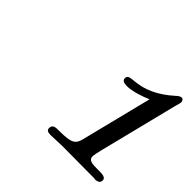

<svg xmlns="http://www.w3.org/2000/svg" viewBox="-110 -899 681 681"><g transform="rotate(45 230.0 -558.5)"><path d="M193 -361C193 -350 201 -347 213 -347L273 -349L434 -348V-347C447 -347 459 -350 459 -364C459 -378 443 -379 424 -379H414C393 -379 373 -380 373 -398C373 -406 376 -419 380 -436L454 -732C458 -747 460 -752 460 -757C460 -764 456 -770 449 -770C443 -770 435 -764 431 -760C324 -663 258 -710 258 -676C258 -665 268 -661 283 -661C309 -661 349 -674 373 -685L311 -437C300 -390 299 -379 222 -379H219C208 -379 193 -378 193 -361ZM211 -347H213ZM426 -347H434Z"/></g></svg>

Font: CMU Serif
Style: Italic
Weight: 500
Italic angle: -14.04°
Version: Version 0.7.0